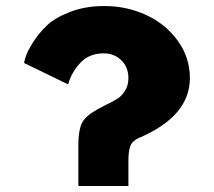

<svg xmlns="http://www.w3.org/2000/svg" viewBox="-20 -618 709 637"><path d="M206 -338 60 -409Q60 -413 65.5 -430.5Q71 -448 89.5 -477.5Q108 -507 135 -533Q162 -559 212.5 -578.5Q263 -598 326 -598Q401 -598 465.5 -568Q530 -538 570 -482.5Q610 -427 610 -359Q610 -232 440 -160Q418 -150 412 -132.5Q406 -115 406 -84V-1H240V-137Q240 -178 248.5 -202Q257 -226 288 -246Q303 -256 330.5 -269.5Q358 -283 370.5 -291Q383 -299 394.5 -316.5Q406 -334 406 -359Q406 -395 382.5 -418Q359 -441 324 -441Q276 -441 246.5 -409.5Q217 -378 206 -338Z"/></svg>

Font: Hussar
Style: BoldWeb
Weight: 700
Foundry: Cannot Into Space Fonts
Version: Version 2.00